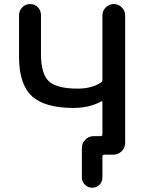

<svg xmlns="http://www.w3.org/2000/svg" viewBox="-20 -750 709 931"><path d="M336.9 -226.6Q195.3 -226.6 133.8 -284.7Q72.3 -342.8 72.3 -474.6V-675.8Q72.3 -698.2 87.9 -714.4Q103.5 -730.5 126 -730.5Q148.4 -730.5 163.6 -714.8Q178.7 -699.2 178.7 -675.8V-488.3Q178.7 -391.6 216.8 -356Q254.9 -320.3 357.4 -320.3Q423.8 -320.3 469.7 -349.6Q476.6 -353.5 476.6 -364.3V-674.8Q476.6 -698.2 493.2 -714.4Q509.8 -730.5 531.7 -730.5Q553.7 -730.5 570.3 -714.4Q586.9 -698.2 586.9 -674.8V-56.6Q586.9 -33.2 569.8 -16.6Q552.7 0 530.3 0H516.6H486.3Q477.5 0 476.6 8.8V110.4Q476.6 131.8 462.4 146Q448.2 160.2 427.2 160.2Q406.2 160.2 391.6 145.5Q377 130.9 377 110.4V-33.2Q377 -56.6 394 -73.2Q411.1 -89.8 433.6 -89.8H467.8Q476.6 -89.8 476.6 -98.6V-253.9Q476.6 -256.8 474.1 -258.3Q471.7 -259.8 469.7 -257.8Q413.1 -226.6 336.9 -226.6Z"/></svg>

Font: Rounded Mgen+ 2p medium
Style: Regular
Weight: 500
Designer: [Source Han Sans]
Ryoko NISHIZUKA  (kana & ideographs); Paul D. Hunt (Latin, Greek & Cyrillic); Wenlong ZHANG  (bopomofo
Version: Version 1.059.20150602